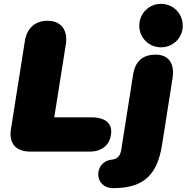

<svg xmlns="http://www.w3.org/2000/svg" viewBox="-20 -788 970 998"><path d="M137 0H447C514 0 558 -40 558 -106C558 -152 519 -178 459 -178H262L322 -556C334 -630 299 -680 227 -680C160 -680 119 -639 109 -573L37 -117C25 -43 62 0 137 0ZM569 190C732 190 799 116 823 -39L877 -383C889 -459 855 -504 790 -504C721 -504 683 -469 672 -401L610 -8C605 24 588 39 560 42C467 52 465 190 569 190ZM817 -542C880 -542 930 -592 930 -654C930 -718 880 -768 817 -768C754 -768 704 -718 704 -654C704 -592 754 -542 817 -542Z"/></svg>

Font: SN Pro Black
Style: Italic
Weight: 900
Italic angle: -9°
Designer: Tobias Whetton
Foundry: Supernotes
Version: Version 1.001;Glyphs 3.2 (3249)